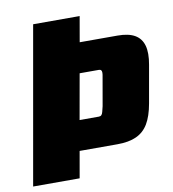

<svg xmlns="http://www.w3.org/2000/svg" viewBox="-113 -743 731 811"><g transform="rotate(-10 252.0 -337.5)"><path d="M-36 0H163.5L183.5 -114H346Q395 -114 427.2 -128.8Q459.5 -143.5 478.5 -175.2Q497.5 -207 507 -260L535.5 -421.5Q544.5 -471.5 535.5 -503.2Q526.5 -535 499.5 -550.5Q472.5 -566 426 -566H263.5L282.5 -675H83ZM206 -242.5 240.5 -437H322.5Q329.5 -437 332.5 -433.5Q335.5 -430 335.5 -422.8Q335.5 -415.5 333 -403.5L312 -283.5Q308.5 -269 306.2 -260Q304 -251 300 -246.8Q296 -242.5 288.5 -242.5Z"/></g></svg>

Font: Anybody Condensed Black
Style: Italic
Weight: 900
Width: 3
Italic angle: -10°
Version: Version 1.113;gftools[0.9.25]